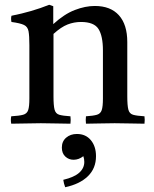

<svg xmlns="http://www.w3.org/2000/svg" viewBox="-20 -517 643 804"><path d="M340 1Q338 -15 340 -30Q371 -32 386 -36.5Q401 -41 406 -56Q411 -71 411 -104V-306Q411 -366 392.5 -395.5Q374 -425 319 -425Q290 -425 263 -414.5Q236 -404 204 -375V-114Q204 -75 208.5 -58Q213 -41 228 -36.5Q243 -32 275 -30Q277 -15 275 1Q247 1 216.5 0Q186 -1 151 -1Q119 -1 88 0Q57 1 27 1Q24 -15 27 -30Q61 -32 77 -36.5Q93 -41 98 -56Q103 -71 103 -104V-328Q103 -367 99.5 -386Q96 -405 80.5 -412.5Q65 -420 28 -425Q25 -439 28 -451Q114 -468 186 -497L203 -491V-416Q249 -458 293 -475Q337 -492 377 -492Q443 -492 478 -453Q513 -414 513 -341V-114Q513 -75 517.5 -58Q522 -41 537 -36.5Q552 -32 585 -30Q587 -15 585 1Q555 1 526.5 0Q498 -1 460 -1Q423 -1 395.5 0Q368 1 340 1ZM245 236Q291 225 312 206Q333 187 333 161Q333 149 329 137Q310 152 288 152Q268 152 253.5 138.5Q239 125 239 101Q239 75 257 59.5Q275 44 302 44Q339 44 360.5 70Q382 96 382 137Q382 188 348 221Q314 254 253 267Q250 259 248 251.5Q246 244 245 236Z"/></svg>

Font: Tiro Tamil
Style: Regular
Weight: 400
Designer: Tamil: Fernando Mello & Fiona Ross. Latin: John Hudson.
Foundry: Tiro Typeworks Ltd.
Version: Version 1.52